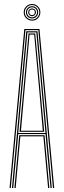

<svg xmlns="http://www.w3.org/2000/svg" viewBox="-20 -946 321 966"><path d="M28 0 102.2 -800H178.5L252.8 0H246.5L172.8 -794.5H108L34.2 0ZM52.5 0 76.8 -265.8H204L228.2 0H222L198.2 -260.2H82.5L58.8 0ZM40.2 0 112.2 -788.8H168.5L240.5 0H234.2L209 -271.5H71.8L46.5 0ZM71.8 -277H208.8L190 -485.2L162.8 -783H118L90.8 -485.2ZM78.2 -282.8 96.8 -485.2 123.5 -777.5H157.2L184 -485.2L202.5 -282.8ZM85.5 -288.2H195.2L178 -485.2L152 -772H128.8L102.8 -485.2ZM141.2 -842Q129.8 -842 120.1 -847.6Q110.5 -853.2 104.9 -862.9Q99.2 -872.5 99.2 -884Q99.2 -895.8 104.9 -905.2Q110.5 -914.8 120.1 -920.4Q129.8 -926 141.2 -926Q153 -926 162.5 -920.4Q172 -914.8 177.6 -905.2Q183.2 -895.8 183.2 -884Q183.2 -872.5 177.6 -862.9Q172 -853.2 162.5 -847.6Q153 -842 141.2 -842ZM141.2 -847.5Q156.2 -847.5 167 -858.2Q177.8 -869 177.8 -884Q177.8 -899 167 -909.8Q156.2 -920.5 141.2 -920.5Q126.2 -920.5 115.5 -909.8Q104.8 -899 104.8 -884Q104.8 -869 115.5 -858.2Q126.2 -847.5 141.2 -847.5ZM141.2 -853.2Q128.2 -853.2 119.4 -862.1Q110.5 -871 110.5 -884Q110.5 -897 119.4 -905.9Q128.2 -914.8 141.2 -914.8Q154.2 -914.8 163.1 -905.9Q172 -897 172 -884Q172 -871 163.1 -862.1Q154.2 -853.2 141.2 -853.2ZM141.2 -858.8Q151.8 -858.8 159.1 -866.2Q166.5 -873.8 166.5 -884Q166.5 -894.5 159.1 -901.9Q151.8 -909.2 141.2 -909.2Q131 -909.2 123.5 -901.9Q116 -894.5 116 -884Q116 -873.8 123.5 -866.2Q131 -858.8 141.2 -858.8ZM141.2 -864.5Q133.2 -864.5 127.5 -870.2Q121.8 -876 121.8 -884Q121.8 -892 127.5 -897.8Q133.2 -903.5 141.2 -903.5Q149.2 -903.5 155 -897.8Q160.8 -892 160.8 -884Q160.8 -876 155 -870.2Q149.2 -864.5 141.2 -864.5ZM141.2 -870Q155.2 -870 155.2 -884Q155.2 -898 141.2 -898Q127.2 -898 127.2 -884Q127.2 -870 141.2 -870Z"/></svg>

Font: Big Shoulders Inline Display Thin ExtraLight
Style: Regular
Weight: 250
Version: Version 2.002